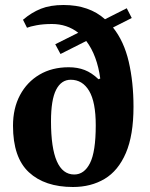

<svg xmlns="http://www.w3.org/2000/svg" viewBox="-20 -738 600 768"><path d="M272 10Q159 10 95.5 -49Q32 -108 32 -235Q32 -305 60 -357.5Q88 -410 138 -439.5Q188 -469 255 -469Q290 -469 318.5 -458Q347 -447 374 -421L381 -424Q375 -469 361 -507Q347 -545 325 -574L222 -522L201 -561L293 -607Q248 -642 188 -642Q153 -642 126.5 -637Q100 -632 88 -627L72 -659Q106 -688 143.5 -703Q181 -718 234 -718Q286 -718 327.5 -703.5Q369 -689 400 -661L487 -705L507 -666L432 -628Q476 -573 495 -491Q514 -409 514 -311Q514 -197 483.5 -126Q453 -55 398.5 -22.5Q344 10 272 10ZM277 -40Q317 -40 340 -85.5Q363 -131 363 -237Q363 -330 336.5 -374.5Q310 -419 263 -419Q225 -419 204.5 -379Q184 -339 184 -253Q184 -40 277 -40Z"/></svg>

Font: STIX Two Text
Style: Bold
Weight: 700
Designer: Ross Mills, John Hudson & Paul Hanslow, Tiro Typeworks Ltd; with prior portions MicroPress Inc., and Coen Hoffman.
Foundry: Tiro Typeworks Ltd
Version: Version 2.13 b171